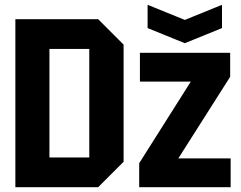

<svg xmlns="http://www.w3.org/2000/svg" viewBox="-20 -780 1004 800"><path d="M186 -124H352V-576H186ZM44 0V-700H389L495 -594V-106L389 0ZM560 0V-100L775 -440H563V-560H939V-460L723 -120H941V0ZM905 -760V-663L750 -600L595 -663V-760L750 -697Z"/></svg>

Font: Tektur SemiCondensed SemiBold
Style: Regular
Weight: 600
Width: 4
Designer: Adam Jagosz
Foundry: Adam Jagosz
Version: Version 1.005;gftools[0.9.30]